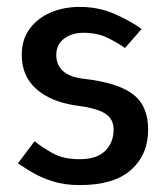

<svg xmlns="http://www.w3.org/2000/svg" viewBox="-20 -528 481 556"><path d="M32 -55 80 -119Q104 -100 134 -83.5Q164 -67 211 -67Q260 -67 284.5 -91Q309 -115 309 -153Q309 -184 284 -199.5Q259 -215 204 -222Q129 -232 86 -269.5Q43 -307 43 -369Q43 -413 65.5 -444Q88 -475 126 -491.5Q164 -508 211 -508Q267 -508 314.5 -486.5Q362 -465 390 -444L342 -389Q321 -404 291.5 -418.5Q262 -433 221 -433Q188 -433 165.5 -416Q143 -399 143 -369Q143 -310 221 -300Q320 -289 364.5 -255.5Q409 -222 409 -153Q409 -80 359.5 -36Q310 8 211 8Q167 8 132.5 -3Q98 -14 73 -29Q48 -44 32 -55Z"/></svg>

Font: Epunda Sans Medium
Style: Regular
Weight: 500
Designer: Simon Atzbach
Foundry: typofactur
Version: Version 2.204; ttfautohint (v1.8.4.7-5d5b)